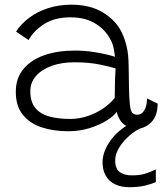

<svg xmlns="http://www.w3.org/2000/svg" viewBox="-20 -549 694 820"><path d="M645.5 174.5V229Q626 237 598.5 243.8Q571 250.5 532 250.5Q497 250.5 471.2 238Q445.5 225.5 431.8 201.8Q418 178 418 144.5Q418 117 429.2 90.8Q440.5 64.5 459 41.8Q477.5 19 501 1.2Q524.5 -16.5 548.5 -26.5L585.5 -3Q559.5 7 533.2 29.8Q507 52.5 489.5 80.5Q472 108.5 472 136Q472 172.5 491.8 186.2Q511.5 200 543 200Q576 200 597.8 193.5Q619.5 187 645.5 174.5ZM271.5 11.5Q209 11.5 158.2 -5Q107.5 -21.5 77.5 -58.8Q47.5 -96 47.5 -157Q47.5 -215 80 -254.2Q112.5 -293.5 169.2 -313.2Q226 -333 300 -333Q338 -333 374.2 -327.8Q410.5 -322.5 436.8 -316Q463 -309.5 471 -306.5Q469 -326 465 -344.8Q461 -363.5 452.5 -378.5Q431.5 -421 388 -448Q344.5 -475 281.5 -475Q214 -475 169 -446.5Q124 -418 102 -378L48.5 -414Q70 -447 104.5 -473Q139 -499 185 -514Q231 -529 285 -529Q366 -529 421.2 -494.8Q476.5 -460.5 501 -408.5Q514 -380.5 521.5 -348Q529 -315.5 529.5 -264Q530 -204.5 531 -166.2Q532 -128 534.5 -104.5Q537.5 -75 545 -67Q552.5 -59 566.5 -59Q584.5 -59 596 -77.2Q607.5 -95.5 608 -128.5L653.5 -106.5Q652.5 -52 625 -25.8Q597.5 0.5 564.5 0.5Q537.5 0.5 519 -11Q500.5 -22.5 490.8 -39.5Q481 -56.5 479 -72Q467.5 -54.5 436.8 -35Q406 -15.5 363.2 -2Q320.5 11.5 271.5 11.5ZM279.5 -41Q317.5 -41 353 -52.8Q388.5 -64.5 418.5 -84.5Q448.5 -104.5 470 -130.5Q470 -171.5 471 -201Q472 -230.5 473.5 -257Q457 -262.5 409 -272.8Q361 -283 298 -283Q243.5 -283 201 -267.8Q158.5 -252.5 134 -224.8Q109.5 -197 109.5 -159.5Q109.5 -112.5 131.8 -86.8Q154 -61 192.2 -51Q230.5 -41 279.5 -41Z"/></svg>

Font: Grandstander Thin ExtraLight
Style: Regular
Weight: 250
Version: Version 1.200